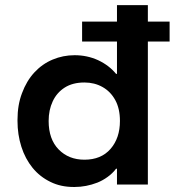

<svg xmlns="http://www.w3.org/2000/svg" viewBox="-20 -717 679 746"><path d="M270 9.5H266.5Q216 9.5 176.5 -10Q135 -30 106.5 -65Q78 -100 63 -147Q48 -194 48 -247V-251.5Q48 -309.5 65.5 -355Q83 -402.5 113.5 -435.5Q144 -468.5 184.5 -485.5Q225 -502.5 270 -502.5Q319 -502.5 361.5 -483Q404 -463 431 -430H434.5V-555.5H299V-633H434.5V-697H554.5V-633H639V-555.5H554.5V0H434.5V-61.5H431Q417 -43 398 -29.5Q379.5 -16 358.5 -7.5Q314.5 9.5 270 9.5ZM308 -96.5Q373 -96.5 409.5 -138.5Q446 -180.5 446 -247Q446 -295 427.8 -328.2Q409.5 -361.5 378.2 -379Q347 -396.5 308 -396.5Q262.5 -396.5 231.5 -376.8Q200.5 -357 184.8 -323.2Q169 -289.5 169 -247Q169 -176 208 -136.2Q247 -96.5 308 -96.5Z"/></svg>

Font: Acari Sans Neue
Style: Bold
Weight: 700
Designer: Alfredo Marco Pradil (font), Cristiano Sobral (main changes)
Foundry: Hanken Design Co. (font), Cristiano Sobral (main changes)
Version: Version 2.459;March 19, 2022;FontCreator 14.0.0.2808 64-bit;